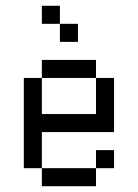

<svg xmlns="http://www.w3.org/2000/svg" viewBox="-20 -645 478 665"><path d="M312.5 -125H375V-62.5H312.5ZM125 -62.5H312.5V0H125ZM62.5 -375H125V-250H312.5V-375H375V-187.5H125V-62.5H62.5ZM125 -437.5H312.5V-375H125ZM125 -625H187.5V-562.5H125ZM187.5 -562.5H250V-500H187.5Z"/></svg>

Font: Pixel Operator
Style: Regular
Weight: 400
Designer: Jayvee Enaguas (HarvettFox96)
Version: 2016.04.25